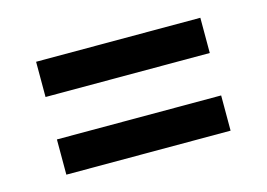

<svg xmlns="http://www.w3.org/2000/svg" viewBox="-50 -522 608 437"><g transform="rotate(-15 253.5 -303.0)"><path d="M60 -353V-436H447V-353ZM60 -170V-253H447V-170Z"/></g></svg>

Font: Bricolage Grotesque 24pt
Style: Regular
Weight: 400
Designer: Mathieu Triay
Foundry: Atelier Triay
Version: Version 1.001;gftools[0.9.33.dev8+g029e19f]